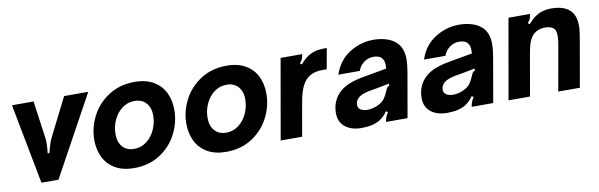

<svg xmlns="http://www.w3.org/2000/svg" viewBox="-43 -947 4150 1331"><g transform="rotate(-10 2031.5 -282.0)"><path d="M167 0 59 -564H211L248 -298Q250 -285 250 -263Q250 -245 248 -224Q246 -203 245 -193H257L264 -218Q276 -266 292 -298L426 -564H596L287 0Z M579 -228Q579 -314 620.5 -394.5Q662 -475 740.5 -525.5Q819 -576 923 -576Q1003 -576 1057 -544Q1111 -512 1136.5 -458Q1162 -404 1162 -337Q1162 -251 1121 -170.5Q1080 -90 1002 -39Q924 12 819 12Q739 12 685 -20Q631 -52 605 -106.5Q579 -161 579 -228ZM1011 -325Q1011 -380 981.5 -413Q952 -446 900 -446Q851 -446 812.5 -417Q774 -388 752.5 -341Q731 -294 731 -242Q731 -185 760.5 -152Q790 -119 842 -119Q891 -119 929.5 -148.5Q968 -178 989.5 -225.5Q1011 -273 1011 -325Z M1227 -228Q1227 -314 1268.5 -394.5Q1310 -475 1388.5 -525.5Q1467 -576 1571 -576Q1651 -576 1705 -544Q1759 -512 1784.5 -458Q1810 -404 1810 -337Q1810 -251 1769 -170.5Q1728 -90 1650 -39Q1572 12 1467 12Q1387 12 1333 -20Q1279 -52 1253 -106.5Q1227 -161 1227 -228ZM1659 -325Q1659 -380 1629.5 -413Q1600 -446 1548 -446Q1499 -446 1460.5 -417Q1422 -388 1400.5 -341Q1379 -294 1379 -242Q1379 -185 1408.5 -152Q1438 -119 1490 -119Q1539 -119 1577.5 -148.5Q1616 -178 1637.5 -225.5Q1659 -273 1659 -325Z M1851 0 1950 -564H2102L2099 -552Q2097 -537 2091.5 -526Q2086 -515 2075 -504L2087 -494Q2124 -539 2164 -557.5Q2204 -576 2256 -576H2277L2251 -431H2220Q2156 -431 2116 -399Q2090 -377 2073.5 -341.5Q2057 -306 2046 -249L2002 0Z M2261 -121Q2261 -175 2285.5 -218.5Q2310 -262 2355 -289Q2404 -319 2495 -335L2658 -364Q2659 -371 2659 -386Q2659 -419 2645 -436Q2627 -460 2583 -460Q2549 -460 2518.5 -438.5Q2488 -417 2475 -380H2324Q2356 -476 2434.5 -526Q2513 -576 2605 -576Q2655 -576 2698 -562Q2741 -548 2768 -520Q2808 -479 2808 -404Q2808 -361 2793 -280L2744 0H2593L2595 -12Q2600 -39 2618 -65L2605 -73Q2583 -40 2550 -18Q2500 12 2419 12Q2348 12 2304.5 -22.5Q2261 -57 2261 -121ZM2550 -120Q2585 -135 2601.5 -156.5Q2618 -178 2635 -219Q2639 -230 2644 -235.5Q2649 -241 2658 -242V-258L2560 -239L2518 -232Q2489 -226 2471 -219Q2453 -212 2440 -202Q2415 -181 2415 -152Q2415 -129 2433 -117Q2451 -105 2481 -105Q2516 -105 2550 -120Z M2864 -121Q2864 -175 2888.5 -218.5Q2913 -262 2958 -289Q3007 -319 3098 -335L3261 -364Q3262 -371 3262 -386Q3262 -419 3248 -436Q3230 -460 3186 -460Q3152 -460 3121.5 -438.5Q3091 -417 3078 -380H2927Q2959 -476 3037.5 -526Q3116 -576 3208 -576Q3258 -576 3301 -562Q3344 -548 3371 -520Q3411 -479 3411 -404Q3411 -361 3396 -280L3347 0H3196L3198 -12Q3203 -39 3221 -65L3208 -73Q3186 -40 3153 -18Q3103 12 3022 12Q2951 12 2907.5 -22.5Q2864 -57 2864 -121ZM3153 -120Q3188 -135 3204.5 -156.5Q3221 -178 3238 -219Q3242 -230 3247 -235.5Q3252 -241 3261 -242V-258L3163 -239L3121 -232Q3092 -226 3074 -219Q3056 -212 3043 -202Q3018 -181 3018 -152Q3018 -129 3036 -117Q3054 -105 3084 -105Q3119 -105 3153 -120Z M3455 0 3554 -564H3706L3703 -552Q3701 -537 3695.5 -526Q3690 -515 3679 -504L3691 -494Q3729 -539 3768 -557.5Q3807 -576 3856 -576Q3991 -576 4019 -480Q4026 -453 4026 -425Q4026 -404 4022 -376.5Q4018 -349 4013 -320L3957 0H3805L3862 -322Q3868 -357 3868 -380Q3868 -414 3856 -430Q3837 -453 3793 -453Q3739 -453 3707 -421Q3690 -404 3678.5 -376Q3667 -348 3659 -302L3606 0Z"/></g></svg>

Font: Open Sauce Sans ExBold Italic
Style: Regular
Weight: 800
Italic angle: -10°
Designer: Alfredo Marco Pradil
Foundry: Creative Sauce Fz LLC
Version: Version 1.477